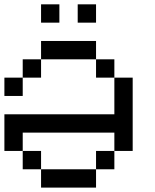

<svg xmlns="http://www.w3.org/2000/svg" viewBox="-20 -853 707 873"><path d="M0 -166.7V-333.3H500V-500H583.3V-166.7H500V-250H83.3V-166.7ZM0 -416.7V-500H83.3V-416.7ZM166.7 -166.7V-83.3H83.3V-166.7ZM166.7 -83.3H416.7V0H166.7ZM166.7 -583.3V-500H83.3V-583.3ZM166.7 -750V-833.3H250V-750ZM166.7 -666.7H416.7V-583.3H166.7ZM333.3 -750V-833.3H416.7V-750ZM500 -166.7V-83.3H416.7V-166.7ZM500 -583.3V-500H416.7V-583.3Z"/></svg>

Font: Galmuri11 Regular
Style: Regular
Weight: 400
Designer: Minseo Lee (Quiple)
Version: Version 2.356;hotconv 1.1.0;makeotfexe 2.6.0 DEVELOPMENT